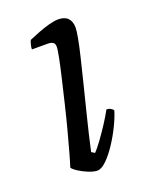

<svg xmlns="http://www.w3.org/2000/svg" viewBox="-103 -558 484 617"><g transform="rotate(-20 139.5 -250.0)"><path d="M124 0Q112 0 94.5 -7Q77 -14 62.5 -23.5Q48 -33 45 -39Q50 -54 58.5 -84.5Q67 -115 77.5 -154.5Q88 -194 98 -236Q108 -278 117 -316Q126 -354 131.5 -381.5Q137 -409 137 -419Q137 -430 130.5 -434Q124 -438 112 -438H59Q59 -446 61.5 -455Q64 -464 66 -468Q82 -475 101.5 -482.5Q121 -490 139.5 -495Q158 -500 171 -500Q193 -500 204 -488.5Q215 -477 215 -456Q215 -446 210.5 -421Q206 -396 197 -359Q188 -322 176.5 -275.5Q165 -229 151.5 -175.5Q138 -122 125 -63L136 -56Q146 -66 161 -86.5Q176 -107 192 -131.5Q208 -156 218 -175Q226 -175 232 -171.5Q238 -168 241 -164Q235 -143 221.5 -115Q208 -87 190.5 -60.5Q173 -34 155.5 -17Q138 0 124 0Z"/></g></svg>

Font: Texturina 12pt ExtraLight
Style: Italic
Weight: 250
Italic angle: -11°
Designer: Guillermo Torres Carreño
Foundry: Omnibus-Type
Version: Version 1.002